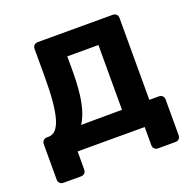

<svg xmlns="http://www.w3.org/2000/svg" viewBox="-114 -634 857 858"><g transform="rotate(-20 314.0 -205.0)"><path d="M46 110Q35 110 28.5 103.5Q22 97 22 86V-82Q22 -92 28.5 -99Q35 -106 46 -106H54Q93 -106 111 -168Q129 -230 129 -361V-496Q129 -507 135.5 -513.5Q142 -520 153 -520H509Q520 -520 526.5 -513.5Q533 -507 533 -496V-107H578Q589 -107 595.5 -100.5Q602 -94 602 -83V86Q602 97 595.5 103.5Q589 110 578 110H496Q485 110 478.5 103.5Q472 97 472 86V0H153V86Q153 97 146.5 103.5Q140 110 129 110ZM403 -107V-415H255V-347Q255 -256 243 -197.5Q231 -139 208 -106Z"/></g></svg>

Font: Fz Rubik Med
Style: Regular
Weight: 500
Designer: Hubert and Fischer
Foundry: Hubert and Fischer
Version: Vit hóa bi FontZin.com